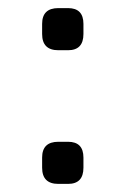

<svg xmlns="http://www.w3.org/2000/svg" viewBox="-20 -454 310 474"><path d="M124 -330Q84 -330 84 -370V-395Q84 -434 124 -434H148Q186 -434 186 -395V-370Q186 -330 148 -330ZM124 0Q84 0 84 -40V-65Q84 -104 124 -104H148Q186 -104 186 -65V-40Q186 0 148 0Z"/></svg>

Font: Jura
Style: Bold
Weight: 700
Designer: Daniel Johnson, Alexei Vanyashin
Foundry: Daniel Johnson
Version: Version 5.103